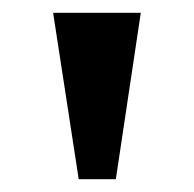

<svg xmlns="http://www.w3.org/2000/svg" viewBox="-20 -734 303 300"><path d="M103 -454H161L200 -714H63Z"/></svg>

Font: Noto Serif Tamil SemiBold
Style: Regular
Weight: 600
Designer: Indian Type Foundry, Tom Grace, and the Monotype Design Team
Foundry: Monotype Imaging Inc.
Version: Version 2.004